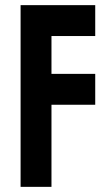

<svg xmlns="http://www.w3.org/2000/svg" viewBox="-20 -726 427 746"><path d="M60 0H180V-319H350V-439H180V-586H350V-706H60Z"/></svg>

Font: Lineal
Style: Bold
Weight: 700
Designer: Created by Frank Adebiaye with contributions from Anton Moglia & Ariel Martín Pérez
Created by Frank ADEBIAYE with FontF
Foundry: Velvetyne Type Foundry
Version: Version 2.000;Glyphs 3.2 (3227)